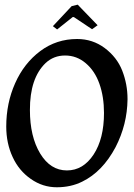

<svg xmlns="http://www.w3.org/2000/svg" viewBox="-20 -790 577 824"><path d="M313.5 -770 398.9 -681.6 375 -664.6 296.9 -716.8H292L225.1 -663.6L207 -677.7L287.6 -763.7ZM527.3 -363.3Q525.9 -255.4 476.1 -158.7Q419.9 -52.7 332.5 -10.3Q284.2 13.7 223.6 13.7Q163.1 13.7 112.3 -22Q61 -57.6 34.2 -116.2Q6.8 -175.3 6.8 -246.6Q6.8 -347.2 44.9 -432.6Q83 -518.6 152.8 -570.8Q222.2 -622.6 311 -622.6Q377.4 -622.6 429.2 -584Q481.9 -544.4 504.4 -487.3Q527.3 -428.7 527.3 -365.2ZM108.4 -317.9Q108.4 -204.1 152.3 -131.3Q196.3 -58.6 267.1 -58.6Q336.9 -58.6 381.8 -127Q426.3 -194.8 426.3 -305.2Q426.3 -375 406.7 -430.2Q387.2 -485.8 347.7 -519Q309.1 -551.8 259.3 -551.8Q210.4 -551.8 175.8 -519.5Q107.9 -454.6 108.4 -317.9Z"/></svg>

Font: Neuton Cursive
Style: Regular
Weight: 500
Designer: Brian M Zick
Version: Version 1.43